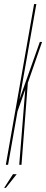

<svg xmlns="http://www.w3.org/2000/svg" viewBox="-64 -805 225 938"><path d="M-35.5 0 102.5 -785H113.5L31.5 -320.5L130.5 -600H141.5L72 -400L41 0H30L59.5 -368.5L21.5 -260.5L-24.5 0ZM-43.7 112.9 -0.5 45.9H17.6L-35.4 112.9Z"/></svg>

Font: Anybody UltraCondensed Thin
Style: Italic
Weight: 100
Width: 1
Italic angle: -10°
Designer: Tyler Finck
Foundry: Etcetera Type Company
Version: Version 1.010; ttfautohint (v1.8.3) -l 8 -r 50 -G 200 -x 14 